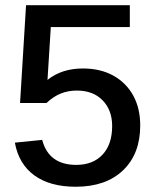

<svg xmlns="http://www.w3.org/2000/svg" viewBox="-20 -708 596 738"><path d="M519 -225.6Q519 -116.7 453.1 -53.5Q387.2 9.8 271 9.8Q172.4 9.8 112.3 -33.7Q52.2 -77.1 37.1 -159.7L142.1 -170.4Q154.8 -122.1 187.7 -98.1Q220.7 -74.2 272.9 -74.2Q337.4 -74.2 374.3 -113.8Q411.1 -153.3 411.1 -223.6Q411.1 -284.7 374.5 -322.3Q337.9 -359.9 275.4 -359.9Q242.2 -359.9 213.9 -348.6Q185.5 -337.4 158.7 -312H57.1L80.1 -688H479V-604H175.3L162.6 -400.9Q217.3 -444.8 298.8 -444.8Q365.7 -444.8 415.3 -417.5Q464.8 -390.1 491.9 -341.1Q519 -292 519 -225.6Z"/></svg>

Font: Arimo Medium
Style: Regular
Weight: 500
Designer: Steve Matteson
Foundry: Monotype Imaging Inc.
Version: Version 1.33